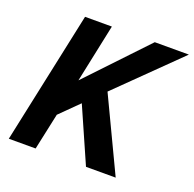

<svg xmlns="http://www.w3.org/2000/svg" viewBox="-122 -816 953 942"><g transform="rotate(20 354.0 -345.0)"><path d="M19 0 166 -690H306L242 -386L530 -690H708L395 -383L577 0H422L296 -286L200 -191L159 0Z"/></g></svg>

Font: Radio Canada SemiBold
Style: Italic
Weight: 600
Italic angle: -12°
Designer: Charles Daoud, Etienne Aubert Bonn, Alexandre Saumier Demers, Jacques Le Bailly
Foundry: Radio-Canada
Version: Version 2.104; ttfautohint (v1.8.4.7-5d5b);gftools[0.9.28.de